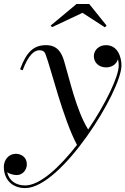

<svg xmlns="http://www.w3.org/2000/svg" viewBox="-86 -700 640 980"><path d="M335 -634.5 449.5 -560.5 458 -569.5 369.5 -679.5H304.5L172.5 -569.5L180 -561.5ZM42.5 260C227.5 260 534 -236 534 -366C534 -407 516 -469.5 455 -469.5C418 -469.5 393 -443.5 393 -413C393 -383 416 -356 456 -356C485 -356 509 -372.5 516 -398C519 -387 520 -376 520 -365.5C520 -309 453 -170 364 -39C303 -137 268.5 -298.5 242 -385.5C228.5 -433.5 205.5 -469.5 149 -469.5C87 -469.5 49.5 -436.5 16.5 -346.5L29.5 -341C58.5 -419.5 89.5 -443.5 114.5 -443.5C136 -443.5 142.5 -433.5 146.5 -423C173.5 -352.5 236.5 -91.5 307 39.5C218 154 118 246.5 42.5 246.5C-6.5 246.5 -39.5 221.5 -49.5 179C-35.5 189 -15 193.5 0.5 193.5C25.5 193.5 51 171.5 51 138.5C51 100.5 20 85 -5 85C-43 85 -66.5 118 -66.5 151C-66.5 216 -24.5 260 42.5 260Z"/></svg>

Font: Bodoni* 16pt
Style: Italic
Weight: 400
Italic angle: -13°
Version: Version 2.3